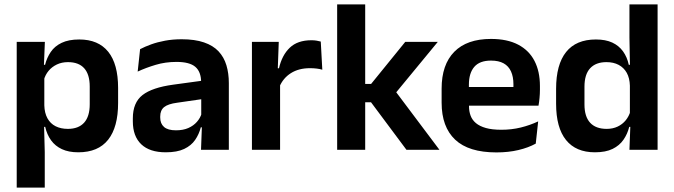

<svg xmlns="http://www.w3.org/2000/svg" viewBox="-20 -681 3066 873"><path d="M336 11.5Q292 11.5 261.5 -2.8Q231 -17 212.2 -43Q193.5 -69 185.5 -104H149L181.5 -202Q182.5 -167 195.8 -143Q209 -119 232.8 -107Q256.5 -95 288.5 -95Q337 -95 362.5 -123.2Q388 -151.5 388 -207V-287.5Q388 -342.5 363 -370.5Q338 -398.5 289 -398.5Q261 -398.5 238.5 -387.8Q216 -377 201 -359Q186 -341 179.5 -317.5L149.5 -386.5H185Q193 -418.5 210.8 -444.8Q228.5 -471 260.2 -486.2Q292 -501.5 340.5 -501.5Q427 -501.5 472 -445.8Q517 -390 517 -281V-213Q517 -103 471.8 -45.8Q426.5 11.5 336 11.5ZM56 172V-490.5H184L179 -366L181.5 -343.5V-147L180 -124L183.5 10.5V172Z M894 0 898.5 -120 895 -131V-284.5L894.5 -306.5Q894.5 -354.5 868.2 -377Q842 -399.5 782.5 -399.5Q732 -399.5 687.8 -386.2Q643.5 -373 606 -355.5L617 -457.5Q639 -469 667.2 -479.2Q695.5 -489.5 730.5 -496Q765.5 -502.5 806 -502.5Q866 -502.5 907.5 -488.2Q949 -474 973.8 -447.5Q998.5 -421 1009.5 -384.2Q1020.5 -347.5 1020.5 -303V0ZM733.5 11.5Q660.5 11.5 622.2 -25Q584 -61.5 584 -129V-143Q584 -214.5 628 -248.8Q672 -283 767.5 -296L906.5 -315L914 -232.5L786 -214Q744 -208.5 726.2 -194Q708.5 -179.5 708.5 -151.5V-146.5Q708.5 -119 725.8 -103.8Q743 -88.5 780 -88.5Q813 -88.5 836.5 -99Q860 -109.5 875.2 -126.8Q890.5 -144 897 -165.5L915 -102H893Q885 -70.5 867.2 -44.8Q849.5 -19 817.5 -3.8Q785.5 11.5 733.5 11.5Z M1250 -285 1217.5 -370.5H1248.5Q1262 -430 1297.5 -464Q1333 -498 1396 -498Q1409 -498 1419.5 -496.2Q1430 -494.5 1438.5 -492L1445.5 -364Q1434.5 -367.5 1420 -369.2Q1405.5 -371 1389.5 -371Q1338.5 -371 1302.8 -348.5Q1267 -326 1250 -285ZM1125.5 0V-490.5H1247.5L1242 -340L1253.5 -335.5V0Z M1828 0 1667 -216H1623.5V-299.5H1667.5L1822.5 -490.5H1970.5L1771.5 -249V-275L1978 0ZM1513 0V-661H1640.5V0Z M2237 12Q2111 12 2049.5 -46Q1988 -104 1988 -214V-278Q1988 -387 2045.5 -445.5Q2103 -504 2212.5 -504Q2286.5 -504 2336 -478Q2385.5 -452 2410.2 -404.2Q2435 -356.5 2435 -290V-272.5Q2435 -254.5 2433.2 -235.8Q2431.5 -217 2428.5 -200.5H2312.5Q2314 -228 2314.2 -252.8Q2314.5 -277.5 2314.5 -297.5Q2314.5 -332 2303.5 -356.2Q2292.5 -380.5 2270 -393Q2247.5 -405.5 2212.5 -405.5Q2161 -405.5 2136.5 -377Q2112 -348.5 2112 -296V-250.5L2112.5 -236V-197.5Q2112.5 -174.5 2119.8 -155Q2127 -135.5 2144 -121.2Q2161 -107 2189.2 -99Q2217.5 -91 2260 -91Q2306 -91 2347.8 -101.2Q2389.5 -111.5 2427 -129L2416 -28Q2382.5 -9.5 2337.2 1.2Q2292 12 2237 12ZM2056 -200.5V-285.5H2402.5V-200.5Z M2685 11.5Q2598.5 11.5 2553.5 -44.5Q2508.5 -100.5 2508.5 -209.5V-277Q2508.5 -387.5 2554 -444.5Q2599.5 -501.5 2689.5 -501.5Q2733.5 -501.5 2763.8 -487.5Q2794 -473.5 2812.8 -447.5Q2831.5 -421.5 2839 -386.5H2876.5L2844 -291.5Q2843 -326 2829.8 -349.8Q2816.5 -373.5 2793 -386Q2769.5 -398.5 2737.5 -398.5Q2689 -398.5 2663.2 -370.5Q2637.5 -342.5 2637.5 -287V-206Q2637.5 -151 2663.2 -123Q2689 -95 2738.5 -95Q2766.5 -95 2788.5 -105.5Q2810.5 -116 2825.2 -134.2Q2840 -152.5 2846.5 -175.5L2877 -104H2841Q2833 -72 2815 -45.8Q2797 -19.5 2765.5 -4Q2734 11.5 2685 11.5ZM2842 0 2846.5 -120 2844 -148.5V-349L2844.5 -369.5L2842 -510V-661H2970V0Z"/></svg>

Font: Anek Telugu SemiBold
Style: Regular
Weight: 600
Designer: Omkar Bhoir (Telugu), Yesha Goshar (Latin)
Foundry: Ek Type
Version: Version 1.003